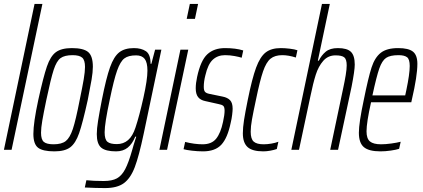

<svg xmlns="http://www.w3.org/2000/svg" viewBox="-21 -763 2153 978"><path d="M-1 0 155 -743H195L38 0Z M149 -81Q149 -138 174 -254Q200 -372 218 -424.5Q236 -477 264 -497.5Q292 -518 345 -518Q404 -518 428 -498Q452 -478 452 -423Q452 -396 445.5 -357.5Q439 -319 426 -254Q400 -136 382 -84.5Q364 -33 336.5 -12.5Q309 8 256 8Q197 8 173 -10.5Q149 -29 149 -81ZM385 -254Q399 -321 405.5 -359.5Q412 -398 412 -422Q412 -457 397.5 -469.5Q383 -482 349 -482Q308 -482 287.5 -467Q267 -452 252.5 -407.5Q238 -363 215 -254Q201 -187 194.5 -149Q188 -111 188 -87Q188 -52 202.5 -40Q217 -28 252 -28Q293 -28 314 -44.5Q335 -61 350 -106Q365 -151 385 -254Z M411 192 419 155Q455 159 507 159Q550 159 574.5 145.5Q599 132 616.5 99Q634 66 653 -1Q656 -14 673 -67H668Q653 -30 629.5 -11Q606 8 570 8Q517 8 494.5 -11Q472 -30 472 -80Q472 -107 478.5 -147.5Q485 -188 498 -255Q520 -366 539.5 -420.5Q559 -475 586.5 -496.5Q614 -518 661 -518Q699 -518 722.5 -502Q746 -486 746 -438H750L769 -510H801L711 -82Q687 32 665.5 88.5Q644 145 610 170Q576 195 514 195Q468 195 411 192ZM669 -113Q689 -173 709.5 -265Q730 -357 730 -403Q730 -445 716 -463Q702 -481 672 -481Q633 -481 612.5 -465.5Q592 -450 575.5 -403.5Q559 -357 538 -255Q512 -134 512 -89Q512 -53 526 -41Q540 -29 574 -29Q608 -29 631.5 -49.5Q655 -70 669 -113Z M930 -667 946 -743H988L972 -667ZM791 0 898 -510H938L830 0Z M914 -3 922 -40Q970 -28 1011 -28Q1057 -28 1080 -56.5Q1103 -85 1115 -142Q1123 -178 1123 -199Q1123 -218 1116 -224Q1109 -230 1092 -233L1025 -248Q1000 -253 988 -268.5Q976 -284 976 -313Q976 -339 983 -371Q1001 -455 1035 -486.5Q1069 -518 1125 -518Q1180 -518 1218 -506L1210 -469Q1198 -473 1174 -477.5Q1150 -482 1125 -482Q1088 -482 1063 -459Q1038 -436 1025 -379Q1017 -348 1017 -321Q1017 -302 1023.5 -295Q1030 -288 1045 -285L1113 -271Q1138 -266 1151 -252.5Q1164 -239 1164 -209Q1164 -199 1161.5 -178Q1159 -157 1154 -137Q1138 -60 1106.5 -26Q1075 8 1013 8Q986 8 956.5 4.5Q927 1 914 -3Z M1216 -84Q1216 -113 1222 -151.5Q1228 -190 1241 -254Q1263 -363 1283.5 -418.5Q1304 -474 1332.5 -496Q1361 -518 1409 -518Q1430 -518 1455 -515Q1480 -512 1494 -507L1486 -470Q1448 -482 1417 -482Q1379 -482 1357 -464Q1335 -446 1319 -399.5Q1303 -353 1283 -256Q1269 -191 1262.5 -154.5Q1256 -118 1256 -92Q1256 -55 1271.5 -41.5Q1287 -28 1322 -28Q1340 -28 1361 -31.5Q1382 -35 1397 -41L1389 -4Q1375 1 1356 4.5Q1337 8 1320 8Q1264 8 1240 -14Q1216 -36 1216 -84Z M1619 -743H1659L1598 -454H1603Q1616 -481 1638 -499.5Q1660 -518 1700 -518Q1747 -518 1766.5 -499Q1786 -480 1786 -434Q1786 -404 1770 -322L1701 0H1661L1727 -313Q1735 -350 1740 -380.5Q1745 -411 1745 -430Q1745 -461 1732.5 -471Q1720 -481 1688 -481Q1650 -481 1625.5 -453Q1601 -425 1587.5 -382.5Q1574 -340 1560 -272L1502 0H1463Z M1807 -87Q1807 -137 1832 -254Q1855 -368 1871.5 -419Q1888 -470 1918.5 -494Q1949 -518 2007 -518Q2060 -518 2082.5 -500Q2105 -482 2105 -438Q2105 -376 2077 -256L2074 -242H1869Q1846 -139 1846 -94Q1846 -57 1863.5 -42.5Q1881 -28 1920 -28Q1943 -28 1972 -32Q2001 -36 2020 -41L2012 -5Q1997 0 1969.5 4Q1942 8 1917 8Q1858 8 1832.5 -13.5Q1807 -35 1807 -87ZM2043 -277 2049 -305Q2066 -386 2066 -427Q2066 -461 2052.5 -471.5Q2039 -482 2009 -482Q1966 -482 1945.5 -468Q1925 -454 1911 -414Q1897 -374 1876 -277Z"/></svg>

Font: Saira Ultra Condensed ExLight
Style: Italic
Weight: 200
Width: 1
Italic angle: -12°
Designer: Hector Gatti with collaboration of the Omnibus-Type team
Foundry: Omnibus-Type
Version: Version 1.001; ttfautohint (v1.8)